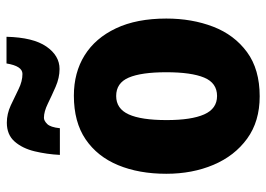

<svg xmlns="http://www.w3.org/2000/svg" viewBox="-134 -674 818 590"><g transform="rotate(-90 275.0 -379.0)"><path d="M513 -277Q513 -198 488 -133Q463 -68 410 -29Q357 10 274 10Q197 10 144 -28.5Q91 -67 63.5 -132Q36 -197 36 -277Q36 -361 62.5 -425Q89 -489 142 -525Q195 -561 276 -561Q347 -561 400 -528Q453 -495 483 -431.5Q513 -368 513 -277ZM201 -276Q201 -200 218.5 -160.5Q236 -121 275 -121Q315 -121 331.5 -160.5Q348 -200 348 -277Q348 -354 331.5 -392.5Q315 -431 275 -431Q236 -431 218.5 -392.5Q201 -354 201 -276ZM94 -604Q96 -644 105 -681.5Q114 -719 135 -743Q156 -767 193 -767Q220 -767 246 -755Q272 -743 296 -731Q320 -719 343 -719Q367 -719 375 -768H457Q455 -686 427 -645.5Q399 -605 358 -605Q331 -605 303.5 -617Q276 -629 251.5 -641Q227 -653 208 -653Q199 -653 189 -643Q179 -633 176 -604Z"/></g></svg>

Font: Noto Sans Bengali Condensed ExtraBold
Style: Regular
Weight: 800
Width: 3
Designer: Joana Ranito - Universal Thirst; Jelle Bosma - Monotype Design Team
Foundry: Universal Thirst ehf.
Version: Version 3.000; ttfautohint (v1.8.4.7-5d5b)